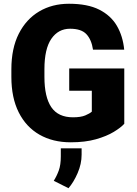

<svg xmlns="http://www.w3.org/2000/svg" viewBox="-20 -741 722 1013"><path d="M635.7 -379.9V-87.9Q617.7 -67.9 580.3 -45.2Q543 -22.5 486.3 -6.3Q429.7 9.8 353 9.8Q258.8 9.8 188.2 -30.5Q117.7 -70.8 78.9 -147.9Q40 -225.1 40 -335.4V-375Q40 -485.8 79.1 -563Q118.2 -640.1 186.8 -680.7Q255.4 -721.2 343.8 -721.2Q441.9 -721.2 503.4 -690.2Q564.9 -659.2 596.7 -604.7Q628.4 -550.3 635.3 -479H470.7Q462.9 -531.7 436 -560.5Q409.2 -589.4 349.6 -589.4Q287.6 -589.4 251 -536.4Q214.4 -483.4 214.4 -376V-335.4Q214.4 -229 250.7 -175.5Q287.1 -122.1 365.2 -122.1Q406.2 -122.1 429.9 -132.1Q453.6 -142.1 464.4 -151.9V-262.2H345.2V-379.9ZM410.6 41.5V75.2Q410.6 124 389.4 172.6Q368.2 221.2 341.3 252L263.7 212.9Q279.8 187 290.3 158Q300.8 128.9 300.8 84.5V41.5Z"/></svg>

Font: Vazirmatn UI FD Black
Style: Regular
Weight: 900
Designer: Saber Rastikerdar
Foundry: Saber Rastikerdar
Version: Version 33.003